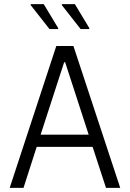

<svg xmlns="http://www.w3.org/2000/svg" viewBox="-20 -911 629 931"><path d="M27 0 253 -688H336L563 0H494L429 -199H158L94 0ZM177 -258H410L296 -609H291ZM262 -770H220L129 -886V-891H192L262 -775ZM413 -770H371L280 -886V-891H343L413 -775Z"/></svg>

Font: Saira Semi Condensed Light
Style: Regular
Weight: 300
Width: 4
Designer: Hector Gatti with collaboration of the Omnibus-Type team
Foundry: Omnibus-Type
Version: Version 1.001; ttfautohint (v1.8)